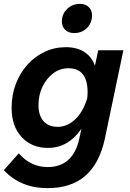

<svg xmlns="http://www.w3.org/2000/svg" viewBox="-29 -763 670 993"><path d="M-9 117 68 30Q130 101 217 101Q349 101 381 -46L392 -97Q324 2 219 2Q135 2 83 -54Q31 -110 31 -205Q31 -271 52.5 -328Q74 -385 112.5 -428Q151 -471 202 -495Q253 -519 312 -519Q369 -519 407.5 -494Q446 -469 462 -423L479 -503H609L513 -44Q485 83 412 146.5Q339 210 217 210Q77 210 -9 117ZM170 -220Q170 -166 196 -136.5Q222 -107 270 -107Q318 -107 359 -145Q400 -183 422 -254Q424 -272 424 -286Q424 -410 325 -410Q281 -410 246 -383.5Q211 -357 190.5 -314Q170 -271 170 -220ZM354 -592Q326 -592 308.5 -608.5Q291 -625 291 -652Q291 -690 318 -716.5Q345 -743 385 -743Q413 -743 430 -726.5Q447 -710 447 -684Q447 -645 421 -618.5Q395 -592 354 -592Z"/></svg>

Font: Wix Madefor Text
Style: Bold Italic
Weight: 700
Italic angle: -12°
Designer: Dalton Maag Ltd
Foundry: Dalton Maag Ltd
Version: Version 3.100